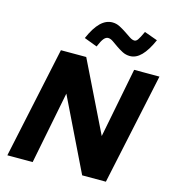

<svg xmlns="http://www.w3.org/2000/svg" viewBox="-133 -1055 1055 1165"><g transform="rotate(15 394.5 -472.0)"><path d="M170 -700H329L544 -261L630 -700H789L640 0H491L270 -454L180 0H21ZM373 -778 291 -809Q321 -878 355 -911Q389 -944 429 -944Q454 -944 476 -932.5Q498 -921 517.5 -908Q537 -895 554 -883.5Q571 -872 585 -872Q596 -872 605.5 -885Q615 -898 634 -939L717 -909Q687 -841 654 -807.5Q621 -774 583 -774Q557 -774 535 -785.5Q513 -797 494.5 -810Q476 -823 459.5 -834.5Q443 -846 428 -846Q414 -846 401.5 -831Q389 -816 373 -778Z"/></g></svg>

Font: Red Hat Text
Style: Bold Italic
Weight: 700
Italic angle: -12°
Designer: Pentagram / MCKL
Foundry: Pentagram / MCKL
Version: Version 1.003; Red Hat Text Bold Italic